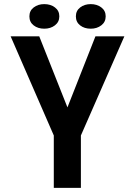

<svg xmlns="http://www.w3.org/2000/svg" viewBox="-20 -914 656 934"><path d="M123 -834.5Q123 -861.8 144 -877.9Q165 -894 195.3 -894Q226.1 -894 247.3 -877.9Q268.6 -861.8 268.6 -834.5Q268.6 -807.1 247.3 -790.8Q226.1 -774.4 195.3 -774.4Q164.6 -774.4 143.8 -790.5Q123 -806.6 123 -834.5ZM421.4 -774.4Q390.6 -774.4 369.9 -790.5Q349.1 -806.6 349.1 -834.5Q349.1 -861.8 370.1 -877.9Q391.1 -894 421.4 -894Q451.7 -894 472.9 -877.9Q494.1 -861.8 494.1 -834.5Q494.1 -807.1 472.9 -790.8Q451.7 -774.4 421.4 -774.4ZM585 -737.3 373.5 -254.9V0H241.7V-254.9L31.7 -737.3H170.9L308.1 -391.6L444.3 -737.3Z"/></svg>

Font: Epilogue SemiBold
Style: Regular
Weight: 600
Designer: Tyler Finck
Foundry: Etcetera Type Co
Version: Version 2.112